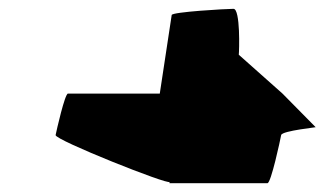

<svg xmlns="http://www.w3.org/2000/svg" viewBox="-20 -630 743 435"><path d="M106 -324C104 -313 363 -210 364 -218V-215H586C594 -215 615 -313 617 -324C619 -334 703 -342 695 -342L620 -418L521 -506C522 -513 525 -610 509 -610C493 -610 370 -603 369 -596L342 -418H134C127 -418 108 -334 106 -324Z"/></svg>

Font: Ampere
Style: SCSuExtIta
Weight: 400
Version: Version 1